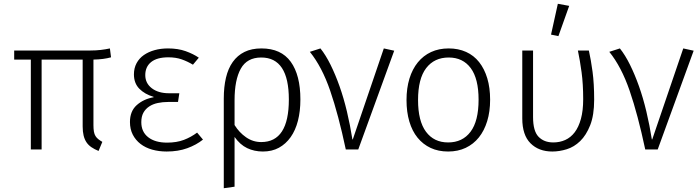

<svg xmlns="http://www.w3.org/2000/svg" viewBox="-20 -790 3702 1015"><path d="M457 -523Q487 -523 512.5 -526Q538 -529 561 -534L567 -487Q528 -476 474 -475V-128Q474 -108 476.5 -94Q479 -80 485 -70.5Q491 -61 500 -54Q509 -47 521 -40L501 8Q479 -1 463 -12Q447 -23 437 -38Q427 -53 422 -73.5Q417 -94 417 -122V-475H200V0H143V-475H55V-523Z M1000 -448Q972 -465 941 -476Q910 -487 870 -487Q810 -487 779 -462Q748 -437 748 -393Q748 -350 782.5 -323.5Q817 -297 874 -297H928L921 -251H869Q840 -251 814 -245.5Q788 -240 768.5 -227Q749 -214 738 -194Q727 -174 727 -144Q727 -93 763.5 -64.5Q800 -36 863 -36Q914 -36 952 -50.5Q990 -65 1022 -89L1053 -52Q1018 -24 970 -6.5Q922 11 861 11Q820 11 784.5 1Q749 -9 723 -29Q697 -49 682 -78Q667 -107 667 -145Q667 -202 702.5 -234Q738 -266 792 -276V-278Q745 -292 716.5 -321Q688 -350 688 -397Q688 -430 702 -456Q716 -482 740.5 -499Q765 -516 797.5 -525Q830 -534 868 -534Q921 -534 961.5 -519.5Q1002 -505 1031 -485Z M1163 -269Q1163 -330 1174.5 -379Q1186 -428 1210.5 -462.5Q1235 -497 1272.5 -515.5Q1310 -534 1362 -534Q1466 -534 1517 -463.5Q1568 -393 1568 -264Q1568 -202 1555 -151.5Q1542 -101 1516.5 -65Q1491 -29 1454.5 -9Q1418 11 1370 11Q1324 11 1286.5 -7Q1249 -25 1220 -66V197L1163 205ZM1220 -129Q1244 -90 1280.5 -64.5Q1317 -39 1361 -39Q1507 -39 1507 -264Q1507 -486 1361 -486Q1286 -486 1253 -427Q1220 -368 1220 -260Z M1674 -534Q1702 -499 1727.5 -447.5Q1753 -396 1775 -334Q1797 -272 1814 -200.5Q1831 -129 1843 -53H1845L2009 -534L2064 -522L1874 0H1808Q1769 -184 1725.5 -310.5Q1682 -437 1618 -516Z M2129 -261Q2129 -324 2144.5 -374.5Q2160 -425 2189 -460.5Q2218 -496 2259 -515Q2300 -534 2352 -534Q2403 -534 2444 -515.5Q2485 -497 2513 -461.5Q2541 -426 2556 -376Q2571 -326 2571 -263Q2571 -200 2555.5 -149.5Q2540 -99 2511.5 -63.5Q2483 -28 2442 -8.5Q2401 11 2349 11Q2297 11 2256.5 -8Q2216 -27 2187.5 -62Q2159 -97 2144 -147.5Q2129 -198 2129 -261ZM2352 -486Q2276 -486 2233 -430Q2190 -374 2190 -261Q2190 -150 2232 -93.5Q2274 -37 2349 -37Q2425 -37 2467.5 -93.5Q2510 -150 2510 -263Q2510 -374 2468.5 -430Q2427 -486 2352 -486Z M3093 -523Q3104 -474 3112.5 -411Q3121 -348 3121 -263Q3121 -181 3100 -128Q3079 -75 3047 -44Q3015 -13 2976 -1Q2937 11 2900 11Q2828 11 2784.5 -32.5Q2741 -76 2741 -164V-523H2798V-171Q2798 -97 2827 -67Q2856 -37 2905 -37Q2939 -37 2968 -50Q2997 -63 3018 -90.5Q3039 -118 3051 -161.5Q3063 -205 3063 -266Q3063 -345 3054.5 -408Q3046 -471 3035 -523ZM2893 -607 2929 -770 2989 -759 2932 -599Z M3257 -534Q3285 -499 3310.5 -447.5Q3336 -396 3358 -334Q3380 -272 3397 -200.5Q3414 -129 3426 -53H3428L3592 -534L3647 -522L3457 0H3391Q3352 -184 3308.5 -310.5Q3265 -437 3201 -516Z"/></svg>

Font: Jldddboxgfspflltxgxzjzlszac
Style: Regular
Weight: 300
Designer: Carrois Corporate & Edenspiekermann
Foundry: Carrois Corporate GbR & Edenspiekermann AG
Version: Version 2.001